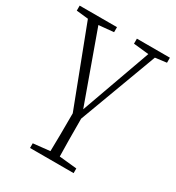

<svg xmlns="http://www.w3.org/2000/svg" viewBox="-178 -578 851 927"><g transform="rotate(30 247.5 -114.5)"><path d="M313 -444V-472H497V-444L434 -436L273 -3Q273 63 273.5 116Q274 169 275 207L373 217V243H130V217L223 207Q224 169 224.5 115.5Q225 62 225 -5L60 -437L-6 -444V-472H202V-444L119 -436L259 -47L398 -435Z"/></g></svg>

Font: Source Serif Pro Light
Style: Regular
Weight: 300
Designer: Frank Grießhammer
Foundry: Adobe Systems Incorporated
Version: Version 3.001;hotconv 1.0.111;makeotfexe 2.5.65597